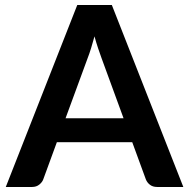

<svg xmlns="http://www.w3.org/2000/svg" viewBox="-20 -743 750 763"><path d="M708.5 0H604.5Q587 0 575.8 -8.8Q564.5 -17.5 559.5 -30.5L505.5 -178H206L152 -30.5Q148 -19 136.2 -9.5Q124.5 0 107.5 0H3L287 -723H424.5ZM240.5 -273H471L383 -513.5Q377 -529.5 369.8 -551.2Q362.5 -573 355.5 -598.5Q348.5 -573 341.8 -551Q335 -529 328.5 -512.5Z"/></svg>

Font: Lato TR
Style: Bold
Weight: 700
Designer: Lukasz Dziedzic
Foundry: tyPoland Lukasz Dziedzic
Version: Version 1.104 2013